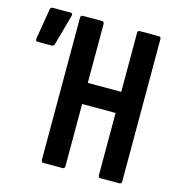

<svg xmlns="http://www.w3.org/2000/svg" viewBox="-100 -741 758 826"><g transform="rotate(15 279.5 -327.5)"><path d="M168 0Q158 0 158 -11V-644Q158 -655 168 -655H253Q263 -655 263 -644V-382H412V-644Q412 -655 421 -655H506Q516 -655 516 -644V-11Q516 0 506 0H421Q412 0 412 -11V-288H263V-11Q263 0 253 0ZM8 -497Q-1 -497 0 -509L23 -646Q25 -655 35 -655H114Q125 -655 121 -642L83 -505Q80 -497 70 -497Z"/></g></svg>

Font: Sofia Sans Extra Condensed
Style: Bold
Weight: 700
Designer: Botio Nikoltchev, Ani Petrova
Foundry: lettersoup
Version: Version 4.101